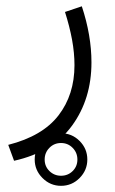

<svg xmlns="http://www.w3.org/2000/svg" viewBox="-20 -253 368 613"><path d="M90.8 256.3Q90.8 221.7 115.7 197Q140.6 172.4 174.8 172.4Q209.5 172.4 234.1 197Q258.8 221.7 258.8 256.3Q258.8 290.5 234.1 315.4Q209.5 340.3 174.8 340.3Q140.6 340.3 115.7 315.4Q90.8 290.5 90.8 256.3ZM122.6 256.3Q122.6 278.3 137.9 293.2Q153.3 308.1 174.8 308.1Q196.8 308.1 211.9 293.2Q227.1 278.3 227.1 256.3Q227.1 234.4 211.9 219Q196.8 203.6 174.8 203.6Q152.8 203.6 137.7 219Q122.6 234.4 122.6 256.3ZM24.9 260.3 6.3 209.5Q115.7 181.6 166.7 115.5Q217.8 49.3 217.8 -44.9Q217.8 -84 210 -126.5Q202.1 -168.9 187.5 -214.8L241.2 -232.9Q272 -140.1 272 -53.7Q272 63 210.2 147.9Q148.4 232.9 24.9 260.3Z"/></svg>

Font: Vazirmatn FD ExtraLight
Style: Regular
Weight: 200
Designer: Saber Rastikerdar
Foundry: Saber Rastikerdar
Version: Version 33.003